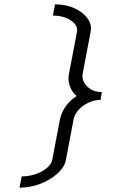

<svg xmlns="http://www.w3.org/2000/svg" viewBox="-20 -722 640 886"><path d="M70 144 80 92Q114 92 144.5 81.5Q175 71 196 53.5Q217 36 221 16L257 -173Q264 -205 285 -233.5Q306 -262 334 -279Q312 -296 302 -325Q292 -354 299 -385L335 -574Q341 -605 307.5 -627.5Q274 -650 224 -650L234 -702Q284 -702 323.5 -684Q363 -666 384 -637Q405 -608 398 -574L362 -385Q355 -351 381.5 -324Q408 -297 450 -297L444 -261Q416 -261 389 -248.5Q362 -236 343.5 -216Q325 -196 320 -173L284 16Q278 49 245.5 78.5Q213 108 166.5 126Q120 144 70 144Z"/></svg>

Font: Wittgenstein-Italic Regular
Style: Italic
Weight: 400
Italic angle: -11°
Designer: Jörg Drees
Foundry: Jörg Drees
Version: Version 1.000; ttfautohint (v1.8.4.7-5d5b)